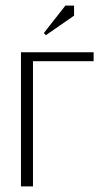

<svg xmlns="http://www.w3.org/2000/svg" viewBox="-20 -667 375 687"><path d="M144 -541 137 -549 214 -647H245V-611ZM55 -480H315V-448H98V0H55Z"/></svg>

Font: Glametrix
Style: Light
Weight: 300
Designer: gluk
Foundry: gluk
Version: Version 0.40